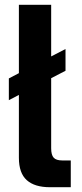

<svg xmlns="http://www.w3.org/2000/svg" viewBox="-20 -783 342 803"><path d="M276 -112V0H189Q125 0 92 -29.5Q59 -59 59 -123V-386L17 -364V-455L59 -477V-763H194V-547L254 -578V-487L194 -456V-163Q194 -135 204.5 -123.5Q215 -112 240 -112Z"/></svg>

Font: Open Sauce One
Style: Bold
Weight: 700
Designer: Alfredo Marco Pradil
Foundry: Creative Sauce Fz LLC
Version: Version 1.477